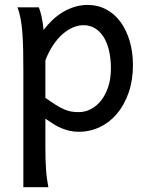

<svg xmlns="http://www.w3.org/2000/svg" viewBox="-20 -528 611 787"><path d="M166 -127Q190.9 -109.4 209.2 -97.9Q227.5 -86.4 242.7 -79.8Q257.8 -73.2 271.7 -70.8Q285.6 -68.4 302.7 -68.4Q328.6 -68.4 352.3 -80.6Q376 -92.8 394.3 -116Q412.6 -139.2 423.6 -172.1Q434.6 -205.1 434.6 -246.6Q434.6 -287.1 427 -320.1Q419.4 -353 404.8 -376.2Q390.1 -399.4 369.4 -412.1Q348.6 -424.8 322.3 -424.8Q301.3 -424.8 279.3 -415.5Q257.3 -406.2 236.6 -388.2Q215.8 -370.1 197.8 -343Q179.7 -315.9 166 -280.8ZM139.2 -498Q144.5 -485.4 149.9 -462.2Q155.3 -439 158.7 -405.3Q175.8 -427.7 196 -446.8Q216.3 -465.8 239 -479.2Q261.7 -492.7 286.9 -500.2Q312 -507.8 339.4 -507.8Q380.9 -507.8 415.3 -489.5Q449.7 -471.2 473.9 -438.2Q498 -405.3 511.5 -360.1Q524.9 -314.9 524.9 -261.2Q524.9 -198.7 507.3 -148.2Q489.7 -97.7 459.7 -62Q429.7 -26.4 389.2 -7.1Q348.6 12.2 302.7 12.2Q283.2 12.2 265.9 8.3Q248.5 4.4 232.2 -2.4Q215.8 -9.3 199.7 -19.3Q183.6 -29.3 166 -41.5V73.2Q166 102.5 166.7 126.2Q167.5 149.9 168.9 169.9Q170.4 189.9 172.9 206.8Q175.3 223.6 178.2 239.3H75.7V-236.8Q75.7 -282.2 75 -321Q74.2 -359.9 71.8 -392.3Q69.3 -424.8 64.5 -451.2Q59.6 -477.5 51.3 -498Z"/></svg>

Font: Andika FrenchTight
Style: Regular
Weight: 400
Designer: Victor Gaultney, Annie Olsen, Julie Remington, Don Collingsworth, Eric Hays, Becca Hirsbrunner
Foundry: SIL International
Version: Version 5.000 ; Dig1 Dig4Opn Dig7 LnSpcTght